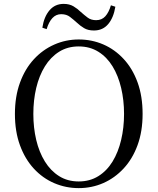

<svg xmlns="http://www.w3.org/2000/svg" viewBox="-20 -947 807 983"><path d="M196.8 -805.2Q205.4 -861.4 233.5 -894.3Q261.6 -927.1 305.8 -927.1Q335.2 -927.1 356 -914.8Q376.8 -902.4 393.2 -886.2Q411.4 -869.9 428.9 -856.8Q446.3 -843.7 472.1 -843.7Q501.1 -843.7 519.1 -863.5Q537.1 -883.4 547.9 -919.9L570.6 -912.5Q561.4 -856.1 533.8 -823.5Q506.2 -790.9 460.9 -790.9Q430.6 -790.9 410.6 -802.9Q390.6 -814.9 374.4 -830.3Q356.4 -846.6 338.3 -860.5Q320.3 -874.4 293.4 -874.4Q266.8 -874.4 248.3 -854.5Q229.8 -834.5 218.8 -797.8ZM383 16.1Q316.9 16.1 257.7 -9.3Q198.4 -34.7 153.2 -83.8Q107.9 -132.9 82.2 -203.3Q56.4 -273.6 56.4 -363.7Q56.4 -452.8 82.2 -523.6Q107.9 -594.3 153.2 -643.4Q198.4 -692.5 257.7 -718.7Q316.9 -744.9 383 -744.9Q450 -744.9 508.8 -719.5Q567.6 -694.1 613.1 -645Q658.7 -595.9 684.4 -525.1Q710.1 -454.4 710.1 -363.7Q710.1 -274.6 684.4 -204.2Q658.7 -133.7 613.1 -84.6Q567.6 -35.5 508.8 -9.7Q450 16.1 383 16.1ZM383 -18Q440.1 -18 483.7 -45.3Q527.4 -72.6 556.4 -120.2Q585.4 -167.8 600.2 -230.4Q615.1 -293.1 615.1 -363.7Q615.1 -434.4 600.2 -496.9Q585.4 -559.5 556.4 -607.1Q527.4 -654.7 483.7 -682Q440.1 -709.3 383 -709.3Q325.9 -709.3 282.6 -682Q239.2 -654.7 209.8 -607.1Q180.4 -559.5 165.5 -496.9Q150.7 -434.4 150.7 -363.7Q150.7 -293.1 165.5 -230.4Q180.4 -167.8 209.8 -120.2Q239.2 -72.6 282.6 -45.3Q325.9 -18 383 -18Z"/></svg>

Font: Noto Serif TC
Style: Regular
Weight: 200
Designer: Ryoko NISHIZUKA 西塚涼子 (kana & ideographs); Frank Grießhammer (Latin, Greek & Cyrillic); Wenlong ZHANG 张文龙 (bopomofo); San
Foundry: Adobe
Version: Version 2.001;hotconv 1.1.0;makeotfexe 2.6.0